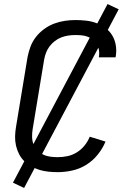

<svg xmlns="http://www.w3.org/2000/svg" viewBox="-20 -842 640 948"><path d="M265 8Q241 8 218 5.5Q195 3 174 -3.5Q153 -10 133.5 -21Q114 -32 99 -47Q84 -62 74 -81.5Q64 -101 59 -123Q54 -145 54.5 -168.5Q55 -192 59 -215L116 -560Q121 -586 130.5 -611.5Q140 -637 157.5 -659.5Q175 -682 198.5 -699Q222 -716 247.5 -725.5Q273 -735 299.5 -739Q326 -743 352 -743Q379 -743 405.5 -740Q432 -737 456 -728Q480 -719 500.5 -704Q521 -689 534 -667.5Q547 -646 551.5 -620Q556 -594 552 -567Q552 -565 551.5 -563Q551 -561 550 -559H468Q468 -560 468 -561.5Q468 -563 469 -564Q471 -580 468.5 -595.5Q466 -611 458.5 -624Q451 -637 439.5 -646Q428 -655 413.5 -660.5Q399 -666 383.5 -667.5Q368 -669 352 -669Q335 -669 317.5 -666.5Q300 -664 283 -657.5Q266 -651 251 -639.5Q236 -628 225 -613.5Q214 -599 207.5 -582Q201 -565 198 -548L141 -203Q138 -184 138.5 -165Q139 -146 145.5 -129.5Q152 -113 164.5 -100Q177 -87 193 -79Q209 -71 227.5 -68.5Q246 -66 265 -66Q289 -66 313 -71Q337 -76 359 -89.5Q381 -103 397.5 -123.5Q414 -144 423 -167L501 -143Q487 -109 462.5 -78.5Q438 -48 405.5 -28Q373 -8 336.5 0Q300 8 265 8ZM99 86 44 60 511 -822 566 -796Z"/></svg>

Font: Zed Sans Extended
Style: Italic
Weight: 400
Width: 7
Italic angle: -9°
Designer: Belleve Invis
Foundry: Belleve Invis
Version: Version 1.0.0; ttfautohint (v1.8.4)